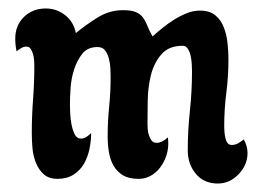

<svg xmlns="http://www.w3.org/2000/svg" viewBox="-20 -421 612 453"><path d="M159 -343Q182 -362 210 -379.5Q238 -397 270 -397Q290 -397 300.5 -392.5Q311 -388 317 -380Q323 -372 327.5 -360.5Q332 -349 340 -335Q351 -345 364 -355.5Q377 -366 391.5 -375Q406 -384 421 -390Q436 -396 452 -396Q475 -396 488.5 -384.5Q502 -373 508.5 -355.5Q515 -338 517 -318Q519 -298 519 -281Q519 -241 514 -202Q509 -163 509 -123Q509 -118 509.5 -111Q510 -104 511.5 -96.5Q513 -89 516.5 -84Q520 -79 527 -79Q535 -79 542 -83Q549 -87 555 -92Q564 -77 564 -60Q564 -32 543 -10Q522 12 494 12Q461 12 442 -11Q423 -34 423 -66Q423 -113 428 -159Q433 -205 433 -252Q433 -258 432.5 -268.5Q432 -279 430 -288.5Q428 -298 423.5 -305.5Q419 -313 411 -313Q378 -313 360.5 -292.5Q343 -272 336 -243.5Q329 -215 328.5 -183Q328 -151 328 -129Q328 -124 328.5 -116.5Q329 -109 331.5 -101.5Q334 -94 338 -89Q342 -84 349 -84Q357 -84 364 -88Q371 -92 376 -97Q377 -92 377 -82Q377 -67 372 -52.5Q367 -38 358 -26Q349 -14 336 -6.5Q323 1 307 1Q284 1 270 -7.5Q256 -16 248 -30Q240 -44 237 -62Q234 -80 234 -99Q234 -134 237.5 -169Q241 -204 241 -239Q241 -247 240.5 -259Q240 -271 237 -282.5Q234 -294 228 -302Q222 -310 210 -310Q187 -310 174.5 -294.5Q162 -279 155 -257.5Q148 -236 146.5 -213Q145 -190 145 -175Q145 -169 145.5 -155.5Q146 -142 148.5 -128.5Q151 -115 156 -104.5Q161 -94 171 -94Q178 -94 184 -98Q190 -102 195 -107Q195 -88 191 -69Q187 -50 178 -34.5Q169 -19 153.5 -9Q138 1 116 1Q95 1 83 -10Q71 -21 64.5 -37.5Q58 -54 56.5 -72.5Q55 -91 55 -107Q55 -147 58 -186.5Q61 -226 61 -266Q61 -270 60.5 -278Q60 -286 58 -293Q56 -300 52.5 -305.5Q49 -311 42 -311Q36 -311 30 -307.5Q24 -304 19 -300Q16 -315 16 -330Q16 -361 36.5 -381Q57 -401 88 -401Q114 -401 134 -385Q154 -369 159 -343Z"/></svg>

Font: Gloria
Style: Regular
Weight: 400
Designer: Peter Wiegel
Foundry: Peter Wiegel
Version: Version 1.000